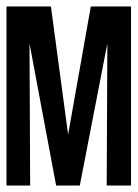

<svg xmlns="http://www.w3.org/2000/svg" viewBox="-20 -572 424 592"><path d="M311 -438 309 0H384V-552H260L190 -157L137 -552H0V0H73L71 -438L153 0H226Z"/></svg>

Font: Queering
Style: Regular
Weight: 400
Designer: Adam Naccarato
Foundry: adamnac
Version: Version 2.000;hotconv 1.0.109;makeotfexe 2.5.65596